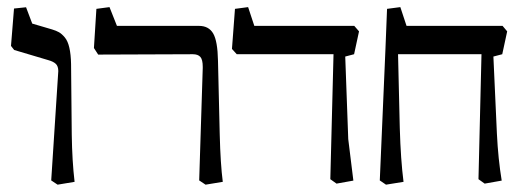

<svg xmlns="http://www.w3.org/2000/svg" viewBox="-20 -501 1419 529"><path d="M140.1 -297.4Q140.6 -300.3 140.6 -305.2Q140.6 -318.4 133.8 -325Q127 -331.5 112.8 -335.4L19 -363.3L10.3 -374.5L18.6 -477.5L51.8 -481L68.8 -436L123.5 -419.9Q134.8 -416.5 142.6 -412.1Q150.4 -407.7 158.7 -397.7Q167 -387.7 171.1 -369.4Q175.3 -351.1 175.8 -324.7L177.7 -130.4Q178.7 -57.6 185.5 0L138.7 7.8L121.1 -3.9Z M528.8 -3.9 538.6 -313.5V-316.9Q538.6 -336.9 532 -344.2Q525.4 -351.6 511.2 -351.6L250.5 -350.6L238.8 -368.7L245.6 -476.6L281.7 -481.4L302.2 -429.7H528.3Q555.2 -429.7 567.4 -408.7Q579.6 -387.7 580.6 -333.5L585.4 -130.4Q587.4 -49.3 593.8 0L546.4 7.8Z M956.1 -429.7 969.2 -414.6 955.6 -351.6 931.2 -345.2 939.5 -117.7 953.6 -3.4 907.2 4.9 890.1 -7.3 898.9 -351.6H632.3L619.1 -366.2L627.4 -476.6L663.6 -481.4L680.7 -429.7Z M1076.7 -351.6 1081.5 -147.9Q1084 -61 1091.8 0L1043.5 7.8L1026.4 -3.9L1042 -366.2L1046.4 -476.6L1083 -481.4L1100.1 -429.7H1364.7L1377.4 -414.6L1363.8 -351.6L1339.4 -345.2L1349.1 -132.3Q1352.5 -63 1362.3 -3.4L1315.4 4.9L1298.3 -7.3L1306.6 -351.6Z"/></svg>

Font: Neuton
Style: Regular
Weight: 400
Designer: Brian M Zick
Version: Version 1.3